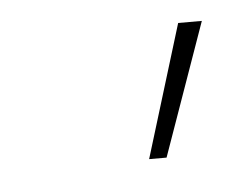

<svg xmlns="http://www.w3.org/2000/svg" viewBox="-27 -789 236 193"><g transform="rotate(-5 91.0 -693.0)"><path d="M117.2 -626.5 158.2 -760.3H182.1L134.8 -626.5Z"/></g></svg>

Font: Inter Thin
Style: Italic
Weight: 250
Italic angle: -9.3988°
Designer: Rasmus Andersson
Foundry: rsms
Version: Version 4.001;git-66647c0bb